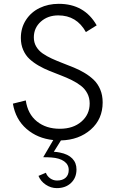

<svg xmlns="http://www.w3.org/2000/svg" viewBox="-20 -717 601 989"><path d="M508.8 -189.5Q508.8 -103.5 447.8 -49.8Q386.7 3.9 293.9 6.3L257.3 64.9Q272.9 65.4 288.6 68.8Q330.6 77.1 352.3 99.4Q374 121.6 374 155.8Q374 198.7 345.9 225.3Q317.9 252 272.5 252Q242.2 252 215.8 234.4Q189.5 216.8 178.2 189L216.3 172.9Q222.7 190.4 238.5 201.7Q254.4 212.9 273.9 212.9Q302.2 212.9 318.1 198.5Q334 184.1 334 158.2Q334 130.9 310.5 114Q287.1 97.2 245.1 94.2Q226.6 92.8 202.6 92.8L254.4 4.4Q173.3 -3.9 116.7 -53Q60.1 -102.1 46.4 -183.1L112.8 -199.7Q123 -129.4 170.2 -91.6Q217.3 -53.7 288.1 -53.7Q356.9 -53.7 399.4 -90.6Q441.9 -127.4 441.9 -184.1Q441.9 -212.9 429.7 -236.1Q417.5 -259.3 397 -275.1Q376.5 -291 349.9 -304.2Q323.2 -317.4 293.9 -328.6Q264.6 -339.8 235.4 -351.6Q206.1 -363.3 179.4 -378.7Q152.8 -394 132.3 -412.8Q111.8 -431.6 99.6 -459.5Q87.4 -487.3 87.4 -521.5Q87.4 -573.7 113.8 -614.3Q140.1 -654.8 184.3 -676Q228.5 -697.3 282.7 -697.3Q415 -697.3 478 -586.4L422.4 -551.8Q375 -637.7 280.3 -637.7Q226.1 -637.7 190.2 -605.5Q154.3 -573.2 154.3 -524.4Q154.3 -498 166.5 -477.3Q178.7 -456.5 199.2 -442.1Q219.7 -427.7 246.3 -415.5Q272.9 -403.3 302.2 -392.1Q331.5 -380.9 360.8 -368.9Q390.1 -356.9 416.7 -340.8Q443.4 -324.7 463.9 -304.7Q484.4 -284.7 496.6 -255.4Q508.8 -226.1 508.8 -189.5Z"/></svg>

Font: HK Grotesk Legacy
Style: Regular
Weight: 400
Designer: Alfredo Marco Pradil
Foundry: Hanken Design Co.
Version: Version 2.022;PS 002.022;hotconv 1.0.88;makeotf.lib2.5.64775